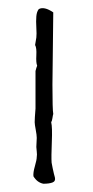

<svg xmlns="http://www.w3.org/2000/svg" viewBox="-20 -449 225 465"><path d="M109 -419 107 -244Q107 -183 109 -173Q108 -170 107 -163Q106 -156 104 -153Q107 -141 105.5 -105Q104 -69 105 -55Q106 -49 107.5 -42Q109 -35 110.5 -28.5Q112 -22 113 -19Q115 -10 107 -7Q99 -4 85 -4Q70 -7 61 -22Q60 -31 64.5 -46.5Q69 -62 69 -69Q70 -74 69 -82Q68 -90 68 -93Q68 -96 68.5 -104Q69 -112 69 -115Q69 -122 66.5 -135Q64 -148 64 -153Q64 -162 66 -186V-277Q68 -285 70 -290Q67 -297 68 -315Q69 -333 65 -340L68 -358Q69 -366 68 -382Q67 -398 68 -409.5Q69 -421 74 -427Q87 -434 109 -419Z"/></svg>

Font: FuturaRenner Light
Style: Regular
Weight: 300
Designer: BSozoo
Foundry: BSozoo
Version: Version 1.001;PS 001.001;hotconv 1.0.70;makeotf.lib2.5.58329